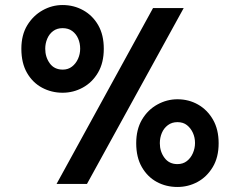

<svg xmlns="http://www.w3.org/2000/svg" viewBox="-20 -732 955 764"><path d="M205 0 589 -700H711L326 0ZM229 -363Q185 -363 147.5 -383Q110 -403 87.5 -442Q65 -481 65 -538Q65 -593 88.5 -631.5Q112 -670 149.5 -691Q187 -712 229 -712Q274 -712 311.5 -691Q349 -670 371 -631.5Q393 -593 393 -538Q393 -482 370 -443Q347 -404 309.5 -383.5Q272 -363 229 -363ZM230 -455Q251 -455 266.5 -467Q282 -479 290.5 -498Q299 -517 299 -538Q299 -560 291 -578.5Q283 -597 267.5 -608.5Q252 -620 229 -620Q207 -620 191.5 -608.5Q176 -597 168 -578Q160 -559 160 -538Q160 -505 178 -480Q196 -455 230 -455ZM686 12Q641 12 604 -8Q567 -28 544.5 -67Q522 -106 522 -162Q522 -217 545 -256Q568 -295 606 -316Q644 -337 686 -337Q731 -337 768 -316Q805 -295 827.5 -256Q850 -217 850 -162Q850 -106 826.5 -67Q803 -28 766 -8Q729 12 686 12ZM686 -79Q708 -79 723.5 -91Q739 -103 747.5 -122.5Q756 -142 756 -163Q756 -185 747.5 -203.5Q739 -222 724 -234Q709 -246 686 -246Q664 -246 648 -234Q632 -222 624 -203Q616 -184 616 -162Q616 -129 634.5 -104Q653 -79 686 -79Z"/></svg>

Font: Inclusive Sans SemiBold
Style: Regular
Weight: 600
Designer: Olivia King
Foundry: Olivia King
Version: Version 2.004